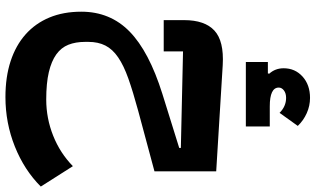

<svg xmlns="http://www.w3.org/2000/svg" viewBox="-247 -609 1160 706"><g transform="rotate(90 333.0 -256.0)"><path d="M337 304Q263 304 205 285Q147 266 106.5 230Q66 194 44.5 142.5Q23 91 23 25Q23 -81 96 -152.5Q169 -224 325 -273L524 -335V-341L169 -349V-278H54V-353Q54 -429 92.5 -464.5Q131 -500 219 -495L610 -471V-244L387 -184Q317 -165 269 -148Q221 -131 191 -110.5Q161 -90 147.5 -63.5Q134 -37 134 -1V11Q134 46 144.5 72.5Q155 99 180 117Q205 135 245.5 144.5Q286 154 346 154Q415 154 479 128.5Q543 103 591 56L666 174Q605 235 518.5 269.5Q432 304 337 304ZM208 -661H250L251 -666Q231 -688 231 -719Q231 -761 261.5 -788.5Q292 -816 340 -816Q369 -816 396 -804Q423 -792 443 -771L395 -704Q371 -728 340 -728Q323 -728 312.5 -720Q302 -712 302 -701Q302 -668 371 -668H445V-580H208Z"/></g></svg>

Font: IBM Plex Arabic
Style: Bold
Weight: 700
Designer: Mike Abbink, Paul van der Laan, Pieter van Rosmalen, Wael Morcos, Khajak Apelian
Foundry: Bold Monday
Version: Version 1.0